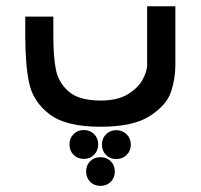

<svg xmlns="http://www.w3.org/2000/svg" viewBox="-20 -404 640 612"><path d="M60.5 -291V-351H150V-289.5Q150 -224.5 158 -182.8Q166 -141 199 -112.2Q232 -83.5 301 -83.5Q355 -83.5 388 -104Q421 -124.5 435 -151Q449 -177.5 449 -197V-384H539V-197Q539 -153.5 525.2 -111.5Q511.5 -69.5 458.5 -34.8Q405.5 0 300 0Q190 0 138 -39.8Q86 -79.5 73.2 -138Q60.5 -196.5 60.5 -291ZM346 142.5Q346 162.5 333 175.5Q320 188.5 300 188.5Q280.5 188.5 267.5 175.5Q254.5 162.5 254.5 142.5Q254.5 122.5 267.5 109.8Q280.5 97 300 97Q320 97 333 110Q346 123 346 142.5ZM293 56.5Q293 76 280 89.2Q267 102.5 247 102.5Q227.5 102.5 214.5 89.5Q201.5 76.5 201.5 56.5Q201.5 36.5 214.5 23.5Q227.5 10.5 247 10.5Q267 10.5 280 23.5Q293 36.5 293 56.5ZM397 57Q397 76.5 383.8 89.8Q370.5 103 350.5 103Q331 103 318 90Q305 77 305 57Q305 37 318 24Q331 11 350.5 11Q370.5 11 383.8 24.2Q397 37.5 397 57Z"/></svg>

Font: JuliaMono MediumItalic
Style: Regular
Weight: 500
Italic angle: -9°
Monospace: yes
Designer: cormullion
Foundry: corm
Version: Version 0.049; ttfautohint (v1.8.4)